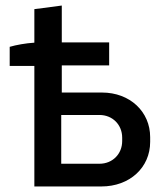

<svg xmlns="http://www.w3.org/2000/svg" viewBox="-20 -673 594 693"><path d="M104 -640V-519C73 -517 39 -511 15 -504V-435H104V0H346C448 0 522 -68 522 -161V-178C522 -270 449 -339 348 -339H203V-437H374V-520H203V-653ZM201 -82V-258H339C386 -258 421 -223 421 -176V-164C421 -117 386 -82 339 -82Z"/></svg>

Font: Fixel Display Medium
Style: Regular
Weight: 500
Designer: AlfaBravo + MacPaw
Foundry: Kyrylo Tkachov, Marchela Mozhyna, Serhii Makarenko, Maria Weinstein, Zakhar Kryvoshyya
Version: Version 1.211